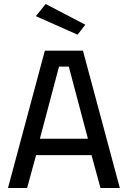

<svg xmlns="http://www.w3.org/2000/svg" viewBox="-20 -943 641 963"><path d="M20 0 205 -689H396L581 0H484L439 -165H161L116 0ZM180 -247H421L325 -609H276ZM369 -769 160 -862 209 -923 408 -819Z"/></svg>

Font: Cairo Play SemiBold
Style: Regular
Weight: 600
Designer: Mohamed Gaber, Accademia di Belle Arti di Urbino
Foundry: Kief Type Foundry, Accademia di Belle Arti di Urbino
Version: Version 3.130;gftools[0.9.24]